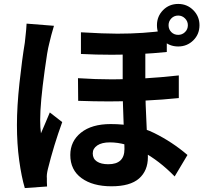

<svg xmlns="http://www.w3.org/2000/svg" viewBox="-20 -890 1040 975"><path d="M718 -436Q718 -380 725 -238Q731 -134 731 -92Q731 -23 686 16.5Q641 56 546 56Q451 56 394 14.5Q337 -27 337 -103Q337 -173 391.5 -216.5Q446 -260 542 -260Q671 -260 763 -214.5Q855 -169 932 -103L867 6Q789 -74 703 -120.5Q617 -167 538 -167Q497 -167 474 -151.5Q451 -136 451 -111Q451 -84 472 -70Q493 -56 530 -56Q612 -56 612 -133Q612 -169 608 -257Q603 -385 603 -432V-670H718ZM550 -487Q708 -487 888 -507V-392Q723 -375 534 -375Q458 -375 377 -378L376 -493Q465 -487 550 -487ZM576 -719Q711 -719 827 -736V-626Q689 -612 548 -612Q466 -612 391 -616V-726Q508 -719 576 -719ZM230 -669Q220 -632 207 -533Q184 -367 184 -281Q184 -241 188 -213Q191 -220 209 -262Q233 -319 233 -319L296 -270Q253 -152 223 -31Q216 -2 218 15V35Q218 50 219 57L106 65Q89 8 77.5 -75.5Q66 -159 66 -255Q66 -350 79 -469.5Q92 -589 106 -673L111 -720Q113 -735 115 -770L254 -759Q239 -709 230 -669ZM885 -713Q905 -713 919.5 -727Q934 -741 934 -762Q934 -782 919.5 -796.5Q905 -811 885 -811Q864 -811 850 -796.5Q836 -782 836 -762Q836 -741 850 -727Q864 -713 885 -713ZM885 -870Q930 -870 961.5 -838.5Q993 -807 993 -762Q993 -716 961.5 -685Q930 -654 885 -654Q839 -654 808 -685Q777 -716 777 -762Q777 -807 808 -838.5Q839 -870 885 -870Z"/></svg>

Font: Merged Yaku Han JP
Style: Bold
Weight: 700
Designer: Ryoko NISHIZUKA 西塚涼子 (kana, bopomofo & ideographs); Paul D. Hunt (Latin, Greek & Cyrillic); Sandoll Communications 산돌커뮤니
Foundry: Adobe
Version: Version 2.004